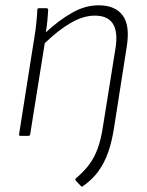

<svg xmlns="http://www.w3.org/2000/svg" viewBox="-20 -513 556 725"><path d="M293 190Q289 194 285 189L266 169Q264 166 264.5 164Q265 162 267 160Q297 135 317 108Q337 81 349.5 46Q362 11 369 -37L416 -330Q436 -454 338 -454Q295 -454 248 -427Q201 -400 149 -350L94 -6Q93 0 87 0H58Q51 0 52 -6L109 -367Q114 -395 117 -424.5Q120 -454 121 -476Q121 -482 127 -482H156Q161 -482 162 -476Q161 -458 159 -436Q157 -414 153 -391Q203 -437 252.5 -465Q302 -493 352 -493Q415 -493 443.5 -454.5Q472 -416 458 -333L411 -33Q403 20 389 60.5Q375 101 352 133Q329 165 293 190Z"/></svg>

Font: Sofia Sans Semi Condensed ExtraLight
Style: Italic
Weight: 250
Italic angle: -9°
Version: Version 4.100